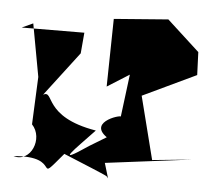

<svg xmlns="http://www.w3.org/2000/svg" viewBox="-44 -587 696 635"><g transform="rotate(5 304.0 -269.5)"><path d="M265 -100C153 -24 219 -85 283 -153C103 -183 136 -276 99 -256L211 -403L217 -472L9 -471L46 -488L78 -313L71 -155C112 -112 78 -28 19 -45C187 -61 89 48 186 -67C358 4 327 -9 337 1L322 -49L608 -85L477 -72L424 -281L601 -365L598 -441L490 -540L310 -526L306 -301L379 -347L361 -204C376 -217 251 -183 321 -134Z"/></g></svg>

Font: Asimov Silicon
Style: Regular
Weight: 400
Designer: Google
Version: Version 2.000980; 2014